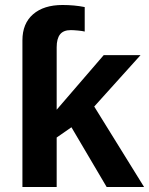

<svg xmlns="http://www.w3.org/2000/svg" viewBox="-20 -749 597 769"><path d="M407.2 0 266.1 -239.3 207 -198.2V0H69.8V-587.4Q69.8 -654.8 112.5 -691.9Q155.3 -729 230.5 -729Q277.8 -729 319.3 -720.7V-622.6Q310.5 -625 292.2 -626.7Q273.9 -628.4 263.7 -628.4Q233.9 -628.4 220.5 -611.3Q207 -594.2 207 -559.6V-309.6L395.5 -528.3H543L357.4 -322.3L557.1 0Z"/></svg>

Font: Arial
Style: Bold
Weight: 700
Designer: Steve Matteson
Foundry: Ascender Corporation
Version: Version 2.00.3